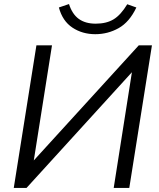

<svg xmlns="http://www.w3.org/2000/svg" viewBox="-20 -929 787 949"><path d="M48 0 160 -705H237L147 -136L666 -705H731L619 0H542L632 -572L111 0ZM451 -760Q387 -760 338 -792.5Q289 -825 271 -892L321 -909Q337 -859 369.5 -835.5Q402 -812 453 -812Q506 -812 541.5 -833.5Q577 -855 609 -908L654 -892Q620 -820 566.5 -790Q513 -760 451 -760Z"/></svg>

Font: Mulish
Style: Italic
Weight: 400
Italic angle: -9°
Designer: Vernon Adams
Foundry: Vernon Adams
Version: Version 3.603; ttfautohint (v1.8.3)